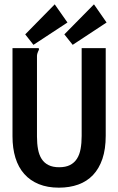

<svg xmlns="http://www.w3.org/2000/svg" viewBox="-20 -843 540 877"><path d="M37.1 0ZM37.1 -623H155.8Q157.7 -621.6 158 -620.6Q158.2 -619.6 158.2 -618.2Q158.2 -616.2 157 -614Q155.8 -611.8 154.3 -608.4Q152.8 -605 151.1 -600.1Q149.4 -595.2 148.9 -587.9V-219.2Q148.9 -187 153.8 -160.9Q158.7 -134.8 170.4 -116.7Q182.1 -98.6 201.7 -88.9Q221.2 -79.1 250 -79.1Q279.8 -79.1 299.6 -89.1Q319.3 -99.1 331.3 -117.7Q343.3 -136.2 348.1 -162.6Q353 -189 353 -222.2V-623H462.9V-223.1Q462.9 -162.1 447.8 -117.4Q432.6 -72.8 404.8 -43.5Q377 -14.2 337.4 0Q297.9 14.2 249 14.2Q196.8 14.2 157.2 -2Q117.7 -18.1 90.8 -48.3Q64 -78.6 50.5 -122.1Q37.1 -165.5 37.1 -220.2ZM409.2 -823.2 466.8 -740.2 312 -638.2 273.9 -686ZM230 -823.2 288.1 -740.2 132.8 -638.2 95.2 -686Z"/></svg>

Font: InconsolataGo
Style: Bold
Weight: 700
Designer: Raph Levien, Kirill Tkachev(cyreal.org)
Foundry: Raph Levien, Kirill Tkachev(cyreal.org)
Version: Version 1.015; ttfautohint (v0.92) -l 8 -r 50 -G 200 -x 14 -